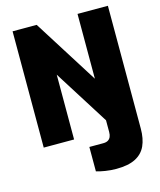

<svg xmlns="http://www.w3.org/2000/svg" viewBox="-140 -842 989 1185"><g transform="rotate(-15 354.5 -250.0)"><path d="M455 243Q419 243 385 237.5Q351 232 328 225V69Q350 69 372 69Q394 69 416 69Q436 69 447.5 62Q459 55 464.5 42.5Q470 30 470 12V-79H664V42Q664 106 643.5 151Q623 196 577 219.5Q531 243 455 243ZM55 0V-743H209L470 -329V-743H664V0H510L249 -414V0Z"/></g></svg>

Font: Exo Thin Black
Style: Regular
Weight: 900
Version: Version 2.000